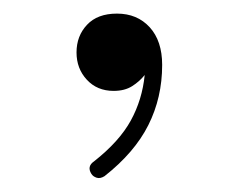

<svg xmlns="http://www.w3.org/2000/svg" viewBox="-20 -738 349 278"><path d="M149.4 -718.3Q178.7 -718.3 196.8 -698.5Q214.8 -678.7 214.8 -644Q214.8 -596.7 194.8 -556.9Q174.8 -517.1 131.3 -482.9Q125 -479 119.9 -480.7Q114.7 -482.4 112.3 -486.3Q105.5 -497.1 116.2 -504.4Q152.8 -533.2 169.4 -563.5Q186 -593.8 189.5 -629.4Q182.1 -620.1 171.4 -613.3Q160.6 -606.4 144.5 -606.4Q120.6 -606.4 105.7 -622.6Q90.8 -638.7 90.8 -662.1Q90.8 -686 106 -702.1Q121.1 -718.3 149.4 -718.3Z"/></svg>

Font: Mikhak-FD ExtraLight
Style: Regular
Weight: 200
Designer: Amin Abedi
Version: Version 3.2